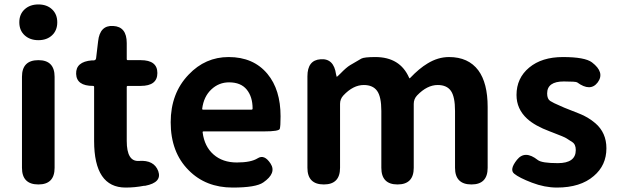

<svg xmlns="http://www.w3.org/2000/svg" viewBox="-20 -831 2785 865"><path d="M153 0Q79 0 79 -75V-485Q79 -560 153 -560Q226 -560 226 -485V-75Q226 0 153 0ZM153 -650Q115 -650 91 -672Q67 -694 67 -730.5Q67 -767 91 -789Q115 -811 153 -811Q191 -811 214.5 -789Q238 -767 238 -730.5Q238 -694 214.5 -672Q191 -650 153 -650Z M629 6Q588 14 546 14Q404 14 404 -196V-439Q404 -444 399 -444Q325 -444 323 -498Q321 -553 394 -559H403Q412 -560 413 -569L422 -645Q430 -718 490 -714Q551 -711 551 -637V-565Q551 -560 556 -560H614Q689 -560 689 -502Q689 -444 614 -444H556Q551 -444 551 -439V-196Q551 -102 606 -106Q674 -111 693 -60Q711 -9 634 6Z M1028 14Q907 14 830 -64Q749 -145 749 -280Q749 -411 830 -495Q905 -574 1010 -574Q1122 -574 1185 -498Q1244 -427 1244 -307Q1244 -262 1240.5 -250.5Q1237 -239 1169 -239H897Q892 -239 893 -234Q901 -171 942 -135Q983 -99 1047 -99Q1111 -99 1141 -118Q1171 -137 1199 -94Q1227 -51 1166 -9Q1133 14 1028 14ZM891 -342Q890 -337 895 -337H1113Q1118 -337 1118 -342Q1118 -395 1091.5 -427.5Q1065 -460 1012 -460Q966 -460 932 -428Q898 -396 891 -342Z M1439 0Q1365 0 1365 -75V-487Q1365 -560 1424 -564Q1484 -569 1494 -496L1495 -493Q1496 -485 1497.5 -485Q1499 -485 1514 -500Q1540 -527 1557.5 -537.5Q1575 -548 1608 -567Q1621 -574 1671 -574Q1782 -574 1823 -481Q1825 -476 1828 -480Q1869 -523 1906 -545Q1953 -574 2003 -574Q2090 -574 2135 -514Q2177 -457 2177 -349V-75Q2177 0 2104 0Q2030 0 2030 -75V-331Q2030 -395 2011.5 -421.5Q1993 -448 1952 -448Q1904 -448 1859 -401Q1844 -385 1844 -363V-75Q1844 0 1771 0Q1698 0 1698 -75V-331Q1698 -395 1679 -421.5Q1660 -448 1619 -448Q1571 -448 1527 -401Q1512 -385 1512 -363V-75Q1512 0 1439 0Z M2489 14Q2434 14 2376.5 -8Q2319 -30 2296.5 -48.5Q2274 -67 2309 -111Q2345 -156 2403 -110Q2421 -96 2493 -96Q2574 -96 2574 -155Q2574 -181 2558 -191Q2542 -201 2532.5 -207.5Q2523 -214 2470 -234L2457 -239Q2390 -264 2355 -296Q2307 -340 2307 -403Q2307 -479 2364 -526.5Q2421 -574 2516 -574Q2615 -574 2647 -550Q2706 -505 2673 -460Q2640 -416 2580 -460Q2574 -464 2520 -464Q2445 -464 2445 -410Q2445 -385 2459 -376Q2473 -367 2504 -354L2522 -346Q2556 -332 2590 -319Q2629 -304 2662 -276Q2712 -233 2712 -163Q2712 -86 2655 -38Q2595 14 2489 14Z"/></svg>

Font: Resource Han Rounded JP
Style: Bold
Weight: 700
Designer: Cyano Hao (round all glyphs); Ryoko NISHIZUKA 西塚涼子 (kana, bopomofo & ideographs); Paul D. Hunt (Latin, Greek & Cyrillic)
Foundry: Cyano Hao
Version: 0.990